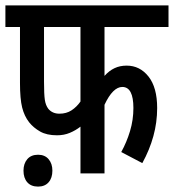

<svg xmlns="http://www.w3.org/2000/svg" viewBox="-20 -642 644 711"><path d="M367 -542V-361Q384 -380 404 -389.5Q424 -399 449 -399Q498 -399 530 -358.5Q562 -318 562 -242Q562 -189 548 -138Q534 -87 507 -38L429 -79Q449 -115 461.5 -156.5Q474 -198 474 -242Q474 -320 433 -320Q398 -320 367 -254V0H278V-173Q260 -159 238.5 -150Q217 -141 191 -141Q153 -141 128.5 -155Q104 -169 88 -189Q70 -212 62 -244Q54 -276 54 -335V-542H0V-622H604V-542ZM143 -542V-340Q143 -293 146 -272.5Q149 -252 159 -239Q174 -221 200 -221Q226 -221 245 -233.5Q264 -246 278 -266V-542ZM67 -10Q67 -36 81 -52.5Q95 -69 121 -69Q146 -69 160 -52.5Q174 -36 174 -10Q174 17 160 33Q146 49 121 49Q95 49 81 33Q67 17 67 -10Z"/></svg>

Font: Noto Sans ExtraCondensed Medium
Style: Italic
Weight: 500
Width: 2
Italic angle: -12°
Designer: Monotype Design Team
Foundry: Monotype Imaging Inc.
Version: Version 2.013; ttfautohint (v1.8.4.7-5d5b)